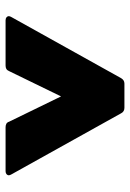

<svg xmlns="http://www.w3.org/2000/svg" viewBox="94 -906 477 706"><g transform="rotate(90 333.0 -553.5)"><path d="M55 -335H221C231 -335 238 -338 242 -348L335 -539L428 -348C431 -338 439 -335 449 -335H610C619 -335 625 -340 625 -347C625 -349 624 -353 622 -356L397 -760C393 -768 386 -772 377 -772H288C279 -772 273 -768 268 -760L43 -356C41 -353 40 -349 40 -347C40 -340 46 -335 55 -335Z"/></g></svg>

Font: LINE Seed JP_OTF ExtraBold
Style: Regular
Weight: 800
Designer: LY Corporation & Fontrix & Fontworks
Version: Version 1.013